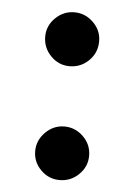

<svg xmlns="http://www.w3.org/2000/svg" viewBox="-42 -504 381 546"><g transform="rotate(5 148.5 -230.5)"><path d="M148 -316Q117 -316 94.5 -339Q72 -362 72 -394Q72 -425 95 -447.5Q118 -470 149 -470Q180 -470 203 -447.5Q226 -425 226 -394Q226 -361 203 -338.5Q180 -316 148 -316ZM148 9Q117 9 94.5 -13.5Q72 -36 72 -67Q72 -98 95 -121Q118 -144 149 -144Q180 -144 203 -121.5Q226 -99 226 -67Q226 -36 203 -13.5Q180 9 148 9Z"/></g></svg>

Font: Frank Ruhl Libre
Style: Bold
Weight: 700
Designer: Yanek Iontef
Foundry: Fontef
Version: Version 6.004